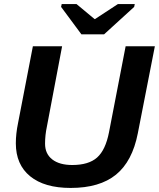

<svg xmlns="http://www.w3.org/2000/svg" viewBox="-20 -916 783 946"><path d="M336 -103Q417 -103 458.5 -140Q500 -177 517 -264L599 -688H743L659 -259Q632 -121 551.5 -55.5Q471 10 328 10Q199 10 128.5 -47.5Q58 -105 58 -210Q58 -257 69 -310L142 -688H286L211 -292Q202 -250 202 -208Q202 -158 237.5 -130.5Q273 -103 336 -103ZM641 -882 493 -747H381L281 -882L284 -896H357L446 -822H448L561 -896H644Z"/></svg>

Font: Libra Sans
Style: Bold Italic
Weight: 700
Italic angle: -12°
Foundry: Context Ltd
Version: Version 1.002